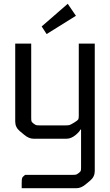

<svg xmlns="http://www.w3.org/2000/svg" viewBox="-20 -729 578 1009"><path d="M382 260H94V234Q94 211 96.5 205.5Q99 200 112 190H357Q375 190 380 188.5Q385 187 394 180Q403 173 404.5 168.5Q406 164 406 149V-48H402Q400 -39 378 -20Q354 0 330 0H156Q132 0 108 -20L84 -40Q60 -60 60 -90V-500H144V-111Q144 -96 145.5 -91.5Q147 -87 156 -80Q165 -73 170 -71.5Q175 -70 193 -70H321Q339 -70 345.5 -72Q352 -74 370 -85Q388 -96 391 -101Q394 -106 394 -121V-500H478V170Q478 200 454 220L430 240Q406 260 382 260ZM379 -646 225 -550 199 -590 336 -709Z"/></svg>

Font: Electrolize
Style: Regular
Weight: 400
Designer: Valery Zaveryaev
Foundry: Cyreal (www.cyreal.org)
Version: Version 1.002